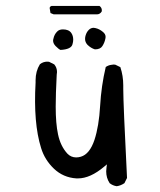

<svg xmlns="http://www.w3.org/2000/svg" viewBox="-20 -627 540 648"><path d="M396 -327.1V-338.9Q396 -371.1 386.2 -400.4L369.1 -408.7Q366.2 -409.2 363.3 -409.2Q360.4 -409.2 356 -408.2Q346.2 -407.2 336.9 -400.9Q321.8 -337.4 317.9 -269.3Q314 -201.2 298.8 -154.8Q282.7 -106.9 252.9 -98.1Q244.6 -95.7 237.3 -95.7Q219.7 -95.7 207.5 -108.4Q184.1 -133.8 175.8 -173.8Q168 -210 168 -267.1Q168 -309.1 171.4 -374.5Q172.4 -379.4 172.4 -383.8Q172.4 -398.9 163.1 -409.7L145.5 -418.5Q142.6 -418.9 138.2 -418.9Q133.8 -418.9 127.2 -417Q120.6 -415 114.7 -410.2Q100.1 -386.7 100.1 -356Q100.1 -352.5 100.1 -348.6V-348.1Q92.3 -211.4 118.7 -127.4Q130.9 -87.4 162.1 -57.6Q193.4 -27.8 237.8 -24.9Q240.2 -24.9 243.2 -24.9Q284.7 -24.9 332 -64.9L340.8 -72.3L339.4 -61Q338.4 -54.7 338.4 -48.8Q338.4 -26.4 350.1 -8.8Q360.4 -0.5 374 1.5Q387.7 -0.5 399.9 -8.8L408.7 -26.4Q396 -277.8 396 -327.1ZM227.1 -493.2Q227.1 -506.3 220.7 -515.6Q212.4 -527.8 192.4 -527.8Q179.7 -527.8 172.9 -520.5Q163.1 -510.7 160.2 -496.1Q159.2 -493.2 159.2 -489.7Q159.2 -480.5 167.5 -471.7Q178.2 -460.9 184.1 -458.5Q220.2 -460.4 224.6 -477.5Q227.1 -485.8 227.1 -493.2ZM336.4 -502.4Q336.4 -512.2 327.1 -519.5Q315.4 -529.3 302.2 -532.2Q298.8 -533.2 295.9 -533.2Q284.7 -533.2 276.4 -522.5Q270 -514.2 267.6 -502Q267.1 -499 267.1 -495.6Q267.1 -484.4 275.4 -475.6Q287.1 -464.4 300.3 -460.4Q318.8 -460.4 325.7 -471.7Q333.5 -483.9 335.9 -498Q336.4 -500.5 336.4 -502.4ZM323.7 -592.3Q323.7 -601.1 315.9 -606.9H153.8L149.4 -604.5L147.5 -600.6L150.4 -583L161.1 -578.6H307.6Q316.9 -578.6 323.2 -587.9Q323.7 -590.3 323.7 -592.3Z"/></svg>

Font: Bakudai
Style: Light
Weight: 300
Version: Version 1.48